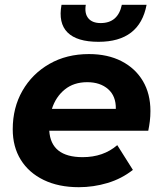

<svg xmlns="http://www.w3.org/2000/svg" viewBox="-20 -771 673 799"><path d="M308 8Q224 8 162 -22Q100 -52 66.5 -106Q33 -160 33 -233Q33 -323 73.5 -393.5Q114 -464 185.5 -505Q257 -546 350 -546Q428 -546 485.5 -516.5Q543 -487 574.5 -434Q606 -381 606 -309Q606 -287 603.5 -266.5Q601 -246 597 -227H185Q192 -117 324 -117Q410 -117 468 -167L533 -64Q486 -27 427.5 -9.5Q369 8 308 8ZM196 -318H462Q463 -371 430 -400Q397 -429 343 -429Q287 -429 249.5 -398.5Q212 -368 196 -318ZM390 -597Q300 -597 261 -636Q222 -675 236 -751H337Q331 -715 347.5 -695Q364 -675 399 -675Q471 -675 487 -751H590Q561 -597 390 -597Z"/></svg>

Font: Montserrat
Style: Bold Italic
Weight: 700
Italic angle: -11.3°
Designer: Julieta Ulanovsky
Foundry: Julieta Ulanovsky
Version: Version 9.000; ttfautohint (v1.8.4.7-5d5b)